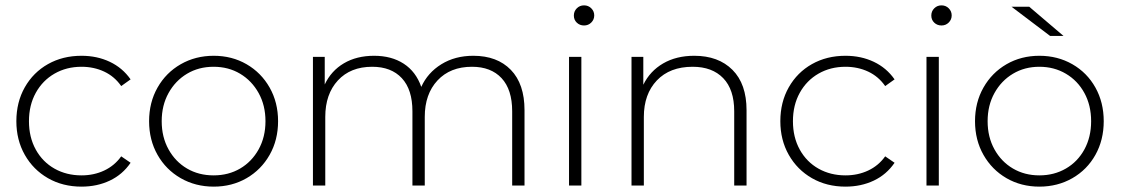

<svg xmlns="http://www.w3.org/2000/svg" viewBox="-20 -692 4180 716"><path d="M41 -240Q41 -311 72.5 -366.5Q104 -422 159 -453Q214 -484 284 -484Q342 -484 389.5 -461.5Q437 -439 467 -396L432 -371Q407 -407 368.5 -425Q330 -443 284 -443Q228 -443 183.5 -417.5Q139 -392 113.5 -346Q88 -300 88 -240Q88 -180 113.5 -134Q139 -88 183.5 -63Q228 -38 284 -38Q330 -38 368.5 -56Q407 -74 432 -109L467 -85Q437 -41 389.5 -18.5Q342 4 284 4Q214 4 159 -27.5Q104 -59 72.5 -114.5Q41 -170 41 -240Z M777 4Q709 4 654 -27.5Q599 -59 567.5 -114.5Q536 -170 536 -240Q536 -310 567.5 -365.5Q599 -421 654 -452.5Q709 -484 777 -484Q845 -484 899.5 -452.5Q954 -421 985.5 -365.5Q1017 -310 1017 -240Q1017 -170 985.5 -114.5Q954 -59 899.5 -27.5Q845 4 777 4ZM776.5 -38Q832 -38 875.5 -63.5Q919 -89 944.5 -135Q970 -181 970 -240Q970 -299 944.5 -345Q919 -391 875.5 -417Q832 -443 776.5 -443Q721 -443 677.5 -417Q634 -391 608.5 -345Q583 -299 583 -240Q583 -181 608.5 -135Q634 -89 677.5 -63.5Q721 -38 776.5 -38Z M1936 -281V0H1890V-277Q1890 -358 1850.5 -400.5Q1811 -443 1740 -443Q1659 -443 1611.5 -392Q1564 -341 1564 -256V0H1518V-277Q1518 -358 1478.5 -400.5Q1439 -443 1368 -443Q1287 -443 1240 -392Q1193 -341 1193 -256V0H1147V-480H1191V-377Q1215 -428 1262.5 -456Q1310 -484 1375 -484Q1440 -484 1485.5 -454.5Q1531 -425 1551 -368Q1575 -421 1626 -452.5Q1677 -484 1745 -484Q1834 -484 1885 -431.5Q1936 -379 1936 -281Z M2102 -480H2148V0H2102ZM2158 -597Q2142 -597 2131 -607.5Q2120 -618 2120 -634Q2120 -650 2131 -661Q2142 -672 2158 -672Q2174 -672 2185 -661Q2196 -650 2196 -634.5Q2196 -619 2185 -608Q2174 -597 2158 -597Z M2764 -281V0H2718V-277Q2718 -358 2677 -400.5Q2636 -443 2563 -443Q2478 -443 2429.5 -392Q2381 -341 2381 -256V0H2335V-480H2379V-376Q2404 -427 2453 -455.5Q2502 -484 2569 -484Q2659 -484 2711.5 -431.5Q2764 -379 2764 -281Z M2890 -240Q2890 -311 2921.5 -366.5Q2953 -422 3008 -453Q3063 -484 3133 -484Q3191 -484 3238.5 -461.5Q3286 -439 3316 -396L3281 -371Q3256 -407 3217.5 -425Q3179 -443 3133 -443Q3077 -443 3032.5 -417.5Q2988 -392 2962.5 -346Q2937 -300 2937 -240Q2937 -180 2962.5 -134Q2988 -88 3032.5 -63Q3077 -38 3133 -38Q3179 -38 3217.5 -56Q3256 -74 3281 -109L3316 -85Q3286 -41 3238.5 -18.5Q3191 4 3133 4Q3063 4 3008 -27.5Q2953 -59 2921.5 -114.5Q2890 -170 2890 -240Z M3435 -480H3481V0H3435ZM3491 -597Q3475 -597 3464 -607.5Q3453 -618 3453 -634Q3453 -650 3464 -661Q3475 -672 3491 -672Q3507 -672 3518 -661Q3529 -650 3529 -634.5Q3529 -619 3518 -608Q3507 -597 3491 -597Z M3856 4Q3788 4 3733.5 -27.5Q3679 -59 3647.5 -114.5Q3616 -170 3616 -240Q3616 -310 3647.5 -365.5Q3679 -421 3733.5 -452.5Q3788 -484 3856 -484Q3924 -484 3979 -452.5Q4034 -421 4065 -365.5Q4096 -310 4096 -240Q4096 -170 4065 -114.5Q4034 -59 3979 -27.5Q3924 4 3856 4ZM3856 -38Q3911 -38 3955 -63.5Q3999 -89 4024 -135Q4049 -181 4049 -240Q4049 -299 4024 -345Q3999 -391 3955 -417Q3911 -443 3856 -443Q3801 -443 3757.5 -417Q3714 -391 3688.5 -345Q3663 -299 3663 -240Q3663 -181 3688.5 -135Q3714 -89 3757.5 -63.5Q3801 -38 3856 -38ZM3752 -667H3818L3946 -558H3896Z"/></svg>

Font: Montserrat Ace
Style: Light
Weight: 300
Designer: Julieta Ulanovsky
Foundry: Julieta Ulanovsky
Version: Version 1